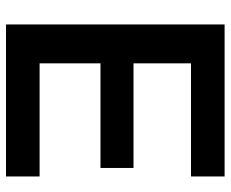

<svg xmlns="http://www.w3.org/2000/svg" viewBox="-84 -684 768 639"><g transform="rotate(-90 299.5 -364.0)"><path d="M538.1 -727.5V0H32.2V-111.8H408.7V-303.2H60.5V-413.1H408.7V-615.7H32.2V-727.5Z"/></g></svg>

Font: Inter Display SemiBold
Style: Regular
Weight: 600
Designer: Rasmus Andersson
Foundry: rsms
Version: Version 4.001;git-9221beed3